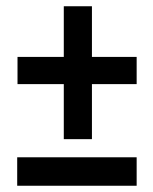

<svg xmlns="http://www.w3.org/2000/svg" viewBox="-20 -597 490 614"><path d="M184 -152V-328H36V-415H184V-577H274V-415H417V-328H274V-152ZM35 -3V-94H417V-3Z"/></svg>

Font: Inconsolata SemiCondensed Bold
Style: Regular
Weight: 700
Width: 4
Monospace: yes
Designer: Raph Levien, Cyreal, Brenton Simpson
Foundry: Raph Levien, Cyreal, Google
Version: Version 3.001; ttfautohint (v1.8.2.53-6de2)